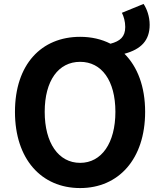

<svg xmlns="http://www.w3.org/2000/svg" viewBox="-20 -941 810 975"><path d="M387 -114C277 -114 207 -215 207 -373C207 -532 277 -627 387 -627C496 -627 566 -532 566 -373C566 -215 496 -114 387 -114ZM599 -876C608 -859 616 -832 616 -804C616 -754 590 -732 541 -719C496 -742 444 -754 387 -754C190 -754 56 -614 56 -373C56 -133 190 14 387 14C582 14 717 -133 717 -373C717 -502 678 -602 612 -668C697 -691 740 -736 740 -815C740 -857 726 -896 709 -921Z"/></svg>

Font: Noto Sans Japanese Bold
Style: Bold
Weight: 700
Designer: Ryoko NISHIZUKA (kana & ideographs); Paul D. Hunt (Latin, Greek & Cyrillic); Wenlong ZHANG (bopomofo); Sandoll Communica
Foundry: Adobe Systems Incorporated
Version: Version 1.000;PS 1;hotconv 1.0.78;makeotf.lib2.5.61930